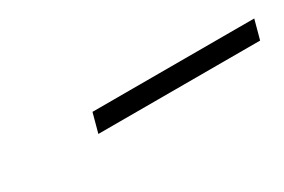

<svg xmlns="http://www.w3.org/2000/svg" viewBox="-8 -708 424 287"><g transform="rotate(-30 203.5 -564.5)"><path d="M119.3 -547.6 128.2 -580.6H407.4L398.5 -547.6Z"/></g></svg>

Font: Playfair 5pt SemiExpanded Light 12pt
Style: Italic
Weight: 300
Italic angle: -15.6°
Version: Version 2.000;gftools[0.9.28]